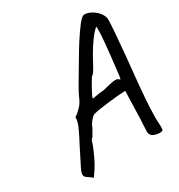

<svg xmlns="http://www.w3.org/2000/svg" viewBox="-174 -798 896 963"><g transform="rotate(-30 274.0 -316.5)"><path d="M66 33Q48 23 46.5 11Q45 -1 60 -31Q75 -61 107 -124Q131 -169 142.5 -194.5Q154 -220 157 -231Q160 -242 160 -245Q158 -254 162 -259.5Q166 -265 175 -269Q180 -274 194 -287Q208 -300 218 -318Q227 -339 238.5 -361Q250 -383 270 -416.5Q290 -450 322 -504Q342 -539 367 -578Q392 -617 419 -653Q430 -667 440 -675.5Q450 -684 459 -683Q474 -683 492 -674Q510 -665 524 -650.5Q538 -636 544 -621Q549 -613 548 -587Q547 -561 544 -524Q541 -487 537 -445Q534 -404 528 -348Q522 -292 516.5 -231Q511 -170 508 -113.5Q505 -57 508 -15Q509 -6 508 2Q507 10 507 15Q501 21 485.5 20.5Q470 20 455.5 14Q441 8 439 -1Q436 -4 435 -8.5Q434 -13 435 -30.5Q436 -48 438 -90L443 -249L430 -248Q421 -248 396.5 -246Q372 -244 343.5 -240.5Q315 -237 291 -233.5Q267 -230 258 -227Q249 -227 236.5 -215Q224 -203 213 -184Q209 -170 198.5 -154.5Q188 -139 188 -134Q181 -129 176.5 -122Q172 -115 172 -115Q172 -109 162.5 -85.5Q153 -62 139.5 -33.5Q126 -5 112 16L89 50ZM284 -296Q284 -296 294.5 -298Q305 -300 320 -302.5Q335 -305 347 -305Q383 -314 400.5 -317.5Q418 -321 426.5 -321Q435 -321 441 -318Q445 -313 448.5 -312Q452 -311 452 -311Q453 -313 455.5 -333.5Q458 -354 461.5 -384Q465 -414 468.5 -446.5Q472 -479 474.5 -506.5Q477 -534 478 -549Q479 -568 479 -583.5Q479 -599 479 -599Q473 -599 454.5 -577.5Q436 -556 413 -520Q390 -484 369 -443Q359 -424 350 -410.5Q341 -397 336 -397Q334 -395 325 -380Q316 -365 305.5 -346.5Q295 -328 288 -313Q281 -298 284 -296Z"/></g></svg>

Font: Caveat Medium
Style: Regular
Weight: 500
Designer: Pablo Impallari
Foundry: Pablo Impallari
Version: Version 2.000